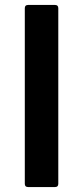

<svg xmlns="http://www.w3.org/2000/svg" viewBox="-20 -754 335 774"><path d="M93 0Q80 0 80 -13V-721Q80 -734 93 -734H202Q215 -734 215 -721V-13Q215 0 202 0Z"/></svg>

Font: LINE Seed Sans TH App
Style: Bold
Weight: 700
Designer: Dalton Maag Ltd | Thai characters by Cadson Demak Co.,Ltd.
Foundry: Dalton Maag Ltd
Version: Version 1.003